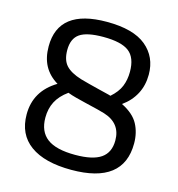

<svg xmlns="http://www.w3.org/2000/svg" viewBox="-106 -786 829 893"><g transform="rotate(15 309.0 -340.0)"><path d="M568 -180Q568 14 317 14Q188 14 119 -36Q50 -86 50 -182Q50 -295 152 -356Q109 -382 88 -421Q67 -460 67 -514Q67 -694 300 -694Q428 -694 489.5 -643Q551 -592 551 -507Q551 -455 529 -413.5Q507 -372 466 -343Q524 -314 546 -273Q568 -232 568 -180ZM155 -520Q155 -472 178 -446.5Q201 -421 253 -405Q292 -394 345 -381Q367 -376 394 -369L404 -366Q437 -395 450 -426.5Q463 -458 463 -497Q463 -565 426 -593.5Q389 -622 302 -622Q223 -622 189 -598.5Q155 -575 155 -520ZM480 -171Q480 -254 396 -280Q374 -287 301 -304L253 -316Q230 -322 212 -329Q173 -301 155.5 -267Q138 -233 138 -190Q138 -123 181 -90.5Q224 -58 316 -58Q401 -58 440.5 -85.5Q480 -113 480 -171Z"/></g></svg>

Font: Rhodium Libre
Style: Regular
Weight: 400
Designer: James Puckett
Foundry: Dunwich Type Founders
Version: Version 1.001; ttfautohint (v1.3)